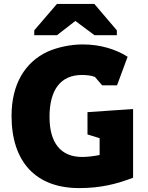

<svg xmlns="http://www.w3.org/2000/svg" viewBox="-20 -951 756 981"><path d="M384 10C496 10 576 -11 660 -43V-394L427 -378V-264L489 -245V-159C465 -154 429 -149 400 -149C290 -149 233 -221 233 -354C233 -490 288 -568 399 -568C421 -568 449 -565 465 -558L502 -515H578L632 -661C574 -698 495 -724 403 -724C338 -724 273 -709 223 -687C107 -633 39 -520 39 -359C39 -123 164 10 384 10ZM155 -796V-771H271L365 -844L463 -771H577V-796L462 -931H271Z"/></svg>

Font: Frost ExtraBold
Style: Regular
Weight: 800
Designer: Lee Frost
Foundry: Lee Frost for Ice Communication Norge AS
Version: Version 2.011;hotconv 1.0.107;makeotfexe 2.5.65593